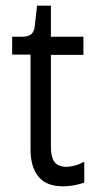

<svg xmlns="http://www.w3.org/2000/svg" viewBox="-20 -651 350 679"><path d="M204 8Q176 8 154.5 0.5Q133 -7 118 -24Q103 -41 95.5 -65.5Q88 -90 88 -124V-458H23V-521H56Q80 -521 90.5 -530Q101 -539 103 -559L111 -631H160V-521H275V-457H160V-131Q160 -95 173 -78Q186 -61 215 -61Q227 -61 243 -65Q259 -69 278 -79V-5Q256 2 237.5 5Q219 8 204 8Z"/></svg>

Font: Bricolage Grotesque SemiCondensed Light
Style: Regular
Weight: 300
Width: 4
Designer: Mathieu Triay
Foundry: Atelier Triay
Version: Version 1.000;gftools[0.9.30]